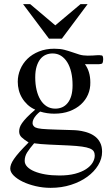

<svg xmlns="http://www.w3.org/2000/svg" viewBox="-20 -697 540 934"><path d="M481.9 -407.7Q481.9 -405.3 481 -398.7Q480 -392.1 477.5 -388.7Q475.1 -386.7 470.9 -386Q466.8 -385.3 461.9 -384.8Q456.5 -384.3 450.2 -384.8H393.1Q405.8 -367.7 412.6 -345.5Q419.4 -323.2 419.4 -295.4Q419.9 -264.6 408.2 -237.3Q396.5 -210 373.8 -189.2Q351.1 -168.5 318.4 -156.2Q285.6 -144 243.7 -144Q226.6 -144 209.5 -146.5Q192.4 -148.9 175.3 -154.3Q165.5 -147 156.7 -137.2Q147.9 -127.4 143.1 -117.4Q138.2 -107.4 138.4 -97.9Q138.7 -88.4 146 -81.5Q148.9 -78.6 153.1 -76.7Q157.2 -74.7 164.6 -73Q171.9 -71.3 183.6 -70.1Q195.3 -68.8 213.6 -68.1Q231.9 -67.4 258.1 -66.4Q284.2 -65.4 320.3 -64.5Q329.1 -64.5 344 -63.7Q358.9 -63 376.5 -59.8Q394 -56.6 411.6 -50Q429.2 -43.5 443.8 -32Q458.5 -20.5 467.5 -2.4Q476.6 15.6 476.6 41.5Q476.6 75.2 457.5 106.7Q438.5 138.2 404.8 162.8Q371.1 187.5 325.4 202.1Q279.8 216.8 226.1 216.8Q189 216.8 153.6 208.5Q118.2 200.2 90.8 187Q63.5 173.8 46.6 157Q29.8 140.1 29.8 123Q29.8 113.3 33.9 102.1Q38.1 90.8 48.1 76.2Q58.1 61.5 75.4 42Q92.8 22.5 119.1 -3.9Q96.7 -18.1 85 -29.3Q73.2 -40.5 73.2 -57.6Q73.2 -66.4 75.9 -75.9Q78.6 -85.4 86.9 -97.7Q95.2 -109.9 110.6 -126Q126 -142.1 151.4 -163.6Q129.9 -172.9 114 -187.7Q98.1 -202.6 87.4 -220.5Q76.7 -238.3 71.5 -258.5Q66.4 -278.8 66.4 -299.3Q66.4 -330.6 78.6 -359.6Q90.8 -388.7 113.5 -410.9Q136.2 -433.1 169.4 -446.5Q202.6 -460 244.1 -460Q272.9 -460 293.5 -454.6Q314 -449.2 331.3 -443.1Q348.6 -437 366.2 -431.6Q383.8 -426.3 406.7 -426.3Q421.9 -426.3 431.9 -427Q441.9 -427.7 449.2 -428.2Q456.5 -428.7 462.4 -428.7Q468.8 -428.7 475.6 -427.2Q481.9 -425.8 481.9 -407.7ZM333 -282.7Q333 -317.4 326.4 -345.7Q319.8 -374 307.1 -394.3Q294.4 -414.6 276.6 -425.8Q258.8 -437 235.8 -437Q218.3 -437 202.9 -430.4Q187.5 -423.8 176 -409.4Q164.6 -395 158 -373Q151.4 -351.1 151.4 -320.3Q151.4 -287.1 158 -259.3Q164.6 -231.4 177 -211.2Q189.5 -190.9 207.5 -179.7Q225.6 -168.5 249 -168.5Q266.6 -168.5 282 -175Q297.4 -181.6 308.8 -195.6Q320.3 -209.5 326.7 -231Q333 -252.4 333 -282.7ZM440.9 59.6Q440.9 47.9 435.8 39.3Q430.7 30.8 416.7 25.1Q402.8 19.5 378.7 16.1Q354.5 12.7 315.9 10.7Q260.7 8.3 218.3 6.3Q175.8 4.4 146 0Q125 24.4 112.5 43.7Q100.1 63 100.1 85.4Q100.1 101.1 112.3 114Q124.5 127 147 136.5Q169.4 146 200.4 151.4Q231.4 156.7 269 156.7Q313 156.7 345.2 148.2Q377.4 139.6 398.7 125.7Q419.9 111.8 430.4 94.5Q440.9 77.1 440.9 59.6ZM280.8 -508.8H218.3L92.3 -676.8H127L249 -573.7L371.6 -676.8H406.2Z"/></svg>

Font: Doulos SIL Am
Style: Regular
Weight: 400
Designer: Walt Agee, Victor Gaultney, Peter Martin, Debbi Hosken, Becca Hirsbrunner
Foundry: SIL International
Version: Version 5.000